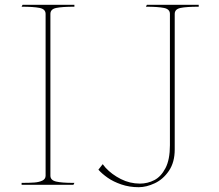

<svg xmlns="http://www.w3.org/2000/svg" viewBox="-20 -770 913 800"><path d="M170 -38V-712Q170 -732 145 -737Q120 -742 70 -742L74 -750H290V-742Q239 -742 214.5 -737Q190 -732 190 -712V-38Q190 -19 214 -13.5Q238 -8 285 -8H290L286 0H70V-8Q103 -8 123 -9.5Q143 -11 156.5 -17.5Q170 -24 170 -38ZM688 -712V-165Q688 -105 669.5 -69.5Q651 -34 623 -19.5Q595 -5 563 -5Q521 -5 483.5 -24Q446 -43 420 -71Q416 -76 414 -78.5Q412 -81 408 -86L390 -63Q405 -46 428.5 -29.5Q452 -13 485.5 -1.5Q519 10 558 10Q590 10 625 -6.5Q660 -23 684 -58.5Q708 -94 708 -147V-712Q708 -732 732.5 -737Q757 -742 808 -742V-750H592L588 -742Q638 -742 663 -737Q688 -732 688 -712Z"/></svg>

Font: TMT Limkin
Style: Regular
Weight: 400
Designer: Gabriel Drozdov
Version: Version 1.000;Glyphs 3.1.2 (3151)